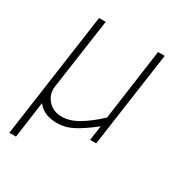

<svg xmlns="http://www.w3.org/2000/svg" viewBox="-165 -645 866 925"><g transform="rotate(30 268.0 -182.5)"><path d="M20.5 165 118.5 -530H155.5L99.5 -137Q95.5 -108 107.5 -83.2Q119.5 -58.5 143.2 -43.2Q167 -28 198.5 -28Q243.5 -28 291.8 -56.8Q340 -85.5 391.5 -134L446.5 -530H483.5L408.5 0H374.5L386.5 -82Q322 -32 280.5 -11Q239 10 195.5 10Q161 10 133.8 -0.5Q106.5 -11 85.5 -37L57.5 165Z"/></g></svg>

Font: Public Sans Thin
Style: Italic
Weight: 100
Italic angle: -8°
Designer: The Public Sans project authors (U.S. Web Design System). Libre Franklin designed by Pablo Impallari and Rodrigo Fuenzal
Version: Version 2.000